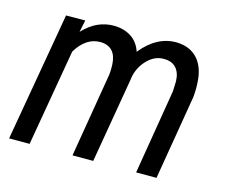

<svg xmlns="http://www.w3.org/2000/svg" viewBox="-82 -649 898 760"><g transform="rotate(15 367.5 -269.5)"><path d="M182.1 -528.8 171.9 -479.5Q228 -540 301.8 -538.1Q340.3 -537.1 369.4 -518.1Q398.4 -499 410.6 -461.9Q473.6 -539.6 554.7 -538.6Q607.9 -537.1 638.7 -504.9Q669.4 -472.7 674.3 -415Q677.2 -381.3 673.8 -347.2L615.7 0H532.2L589.8 -348.1L591.3 -389.2Q590.3 -423.8 573 -443.1Q555.7 -462.4 523.4 -462.4Q484.9 -463.4 454.1 -431.2Q423.3 -398.9 416.5 -354.5V-352.1L356.4 0H271.5L329.6 -347.7Q331.5 -367.2 330.6 -387.7Q327.1 -459.5 264.2 -461.9Q204.1 -462.9 164.1 -396.5L95.7 0H11.7L103.5 -528.3Z"/></g></svg>

Font: TypoPRO Roboto
Style: Italic
Weight: 400
Italic angle: -12°
Designer: Google
Version: Version 2.136; 2016